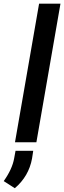

<svg xmlns="http://www.w3.org/2000/svg" viewBox="-66 -770 347 1039"><path d="M130.9 0H15.1L145.5 -750H261.2ZM14.2 248.5 -45.9 210Q0.5 145 10.7 86.4L18.1 45.9H113.8L107.4 87.9Q89.8 184.1 14.2 248.5Z"/></svg>

Font: Roboto Medium
Style: Italic
Weight: 500
Italic angle: -12°
Designer: Google
Version: Version 2.134; 2016